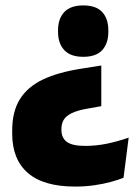

<svg xmlns="http://www.w3.org/2000/svg" viewBox="-20 -527 507 708"><path d="M278 -273.5 353.5 -285.5V-135.5L303 -126.5Q265 -120 244 -109.5Q223 -99 214.8 -84.8Q206.5 -70.5 206.5 -52V-48Q206.5 -18.5 226.5 -3.8Q246.5 11 294.5 11Q334.5 11 374.5 2.8Q414.5 -5.5 454.5 -19.5L435.5 128.5Q416 136.5 388.2 144Q360.5 151.5 327.2 156.2Q294 161 257 161Q141 161 83 111Q25 61 25 -34V-46Q25 -116 53.5 -161.5Q82 -207 138.2 -233.8Q194.5 -260.5 278 -273.5ZM287 -507Q334.5 -507 357 -482.5Q379.5 -458 379.5 -415V-409.5Q379.5 -367 357 -342.2Q334.5 -317.5 287 -317.5Q240 -317.5 217 -342.2Q194 -367 194 -409.5V-415Q194 -458 217 -482.5Q240 -507 287 -507Z"/></svg>

Font: Anek Kannada ExtraBold
Style: Regular
Weight: 800
Version: Version 1.003